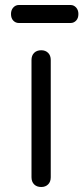

<svg xmlns="http://www.w3.org/2000/svg" viewBox="-20 -748 334 768"><path d="M145 0Q127 0 116.5 -10.5Q106 -21 106 -39V-508Q106 -526 116.5 -536.5Q127 -547 145 -547Q162 -547 172.5 -536.5Q183 -526 183 -508V-39Q183 -21 172.5 -10.5Q162 0 145 0ZM55.2 -656Q42.4 -656 33.2 -665.5Q24 -675 24 -692Q24 -708 33.2 -718Q42.4 -728 55.2 -728H262.4Q275.2 -728 284.4 -718Q293.6 -708 293.6 -692Q293.6 -675 284.4 -665.5Q275.2 -656 262.4 -656Z"/></svg>

Font: Comfortaa
Style: Regular
Weight: 400
Designer: Johan Aakerlund
Foundry: Johan Aakerlund
Version: Version 3.104; ttfautohint (v1.8.1.43-b0c9)